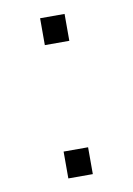

<svg xmlns="http://www.w3.org/2000/svg" viewBox="-61 -502 376 543"><g transform="rotate(-10 127.0 -230.0)"><path d="M162.1 -382.8H91.8V-460H162.1ZM162.1 0H91.8V-77.1H162.1Z"/></g></svg>

Font: Sora ExtraLight
Style: Regular
Weight: 200
Designer: Jonathan Barnbrook, Julián Moncada
Foundry: Barnbrook Fonts
Version: Version 2.000